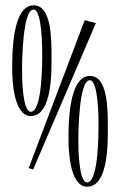

<svg xmlns="http://www.w3.org/2000/svg" viewBox="-20 -711 456 723"><path d="M174 -498C174 -566 174 -691 107 -691C24 -691 26 -500 26 -450C26 -406 32 -274 96 -274C178 -274 174 -446 174 -498ZM106 -675C139 -675 139 -529 139 -504C139 -475 139 -290 96 -290C64 -290 63 -422 63 -448C63 -478 65 -675 106 -675ZM299 -635 88 -78 105 -73 341 -624ZM386 -232C386 -300 386 -425 319 -425C236 -425 238 -234 238 -184C238 -140 244 -8 308 -8C390 -8 386 -180 386 -232ZM318 -409C351 -409 351 -263 351 -238C351 -209 351 -24 308 -24C276 -24 275 -156 275 -182C275 -212 277 -409 318 -409Z"/></svg>

Font: Bigelow Rules
Style: Regular
Weight: 400
Designer: Astigmatic (AOETI)
Foundry: Astigmatic (AOETI)
Version: Version 1.000